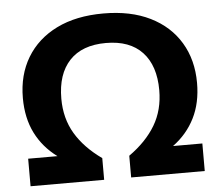

<svg xmlns="http://www.w3.org/2000/svg" viewBox="-53 -809 997 868"><g transform="rotate(-5 446.0 -375.0)"><path d="M51 0V-125H184Q119.5 -172.5 85.2 -241Q51 -309.5 51 -400Q51 -504.5 98.2 -583.2Q145.5 -662 234 -705.8Q322.5 -749.5 446.5 -749.5Q570 -749.5 658.5 -705.8Q747 -662 794.2 -583.2Q841.5 -504.5 841.5 -400Q841.5 -309.5 807.2 -241Q773 -172.5 708.5 -125H841.5V0H507.5V-98.5Q586.5 -154.5 627.5 -223.5Q668.5 -292.5 668.5 -382Q668.5 -493.5 611.5 -554.5Q554.5 -615.5 446.5 -615.5Q338 -615.5 281 -554.5Q224 -493.5 224 -382Q224 -292.5 265 -223.5Q306 -154.5 385 -98.5V0Z"/></g></svg>

Font: Encode Sans Expanded
Style: Bold
Weight: 700
Width: 7
Designer: Multiple Designers
Foundry: Impallari Type
Version: Version 3.000; ttfautohint (v1.8.3) -l 8 -r 50 -G 200 -x 14 